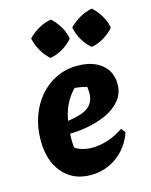

<svg xmlns="http://www.w3.org/2000/svg" viewBox="-117 -840 732 929"><g transform="rotate(-15 249.5 -375.5)"><path d="M222 13Q134 13 82 -48Q30 -109 30 -211Q30 -276 49.5 -331Q69 -386 104.5 -427.5Q140 -469 188.5 -492Q237 -515 294 -515Q370 -515 415 -478.5Q460 -442 460 -379Q460 -334 433.5 -300.5Q407 -267 361.5 -245.5Q316 -224 258 -214Q200 -204 138 -207V-264Q236 -272 276.5 -296Q317 -320 317 -374Q317 -406 306 -433L349 -392Q319 -404 287.5 -410Q256 -416 223 -415L266 -426Q236 -399 215.5 -364Q195 -329 185 -282Q175 -235 175 -174Q175 -155 177.5 -134.5Q180 -114 186 -94L162 -151Q178 -132 204.5 -122.5Q231 -113 264 -113Q301 -113 341 -126Q381 -139 420 -165L437 -144Q412 -72 354 -29.5Q296 13 222 13ZM229 -764Q254 -741 271.5 -711.5Q289 -682 293 -651Q272 -626 241.5 -608Q211 -590 179 -585Q155 -606 137.5 -636.5Q120 -667 113 -700Q136 -724 165.5 -741Q195 -758 229 -764ZM434 -764Q459 -741 476.5 -711.5Q494 -682 499 -651Q478 -626 447.5 -608Q417 -590 386 -585Q361 -605 343 -636Q325 -667 319 -700Q342 -724 372 -741Q402 -758 434 -764Z"/></g></svg>

Font: Piazzolla Thin Black
Style: Italic
Weight: 900
Italic angle: -11.3°
Version: Version 2.005